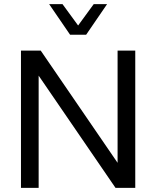

<svg xmlns="http://www.w3.org/2000/svg" viewBox="-20 -914 760 934"><path d="M82 0V-668H178L552 -122V-668H638V0H542L168 -546V0ZM321 -745 219 -894H284L360 -790L436 -894H501L399 -745Z"/></svg>

Font: Gantari
Style: Regular
Weight: 400
Designer: Anugrah Pasau
Foundry: Lafontype
Version: Version 1.000; ttfautohint (v1.8.3)